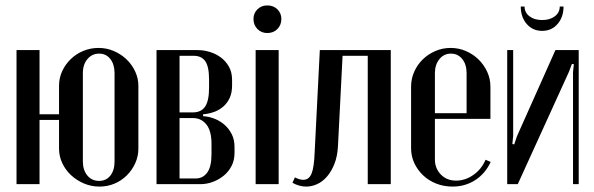

<svg xmlns="http://www.w3.org/2000/svg" viewBox="-20 -680 2192 709"><path d="M344 -503Q374 -503 400.5 -491.5Q427 -480 447 -461Q467 -442 479 -416.5Q491 -391 491 -363V-131Q491 -103 479.5 -77.5Q468 -52 448.5 -32.5Q429 -13 403 -2Q377 9 347 9Q317 9 290 -2.5Q263 -14 242.5 -33Q222 -52 210 -77.5Q198 -103 198 -131V-237H126V0H41V-495H126V-258H198V-363Q198 -392 209.5 -417Q221 -442 241 -461.5Q261 -481 287.5 -492Q314 -503 344 -503ZM346 -482Q320 -482 303 -462Q286 -442 286 -410V-84Q286 -52 302.5 -32Q319 -12 346 -12Q372 -12 387.5 -31.5Q403 -51 403 -84V-410Q403 -442 387.5 -462Q372 -482 346 -482Z M837 -365Q837 -337 828 -318Q819 -299 804.5 -286.5Q790 -274 773 -267.5Q756 -261 740 -259L730 -258V-251L740 -250Q757 -248 776 -240Q795 -232 810.5 -218Q826 -204 836 -184Q846 -164 846 -138V-115Q846 -89 835.5 -68Q825 -47 807 -32Q789 -17 766.5 -8.5Q744 0 720 0H558V-495H710Q733 -495 755.5 -488Q778 -481 796 -467.5Q814 -454 825.5 -433.5Q837 -413 837 -385ZM693 -265Q723 -265 737.5 -286.5Q752 -308 752 -356V-386Q752 -434 738 -454Q724 -474 695 -474H643V-265ZM761 -149Q761 -197 742 -220.5Q723 -244 693 -244H643V-21H703Q729 -21 745 -42.5Q761 -64 761 -110Z M916 -610Q916 -631 930.5 -645.5Q945 -660 967 -660Q990 -660 1004.5 -645.5Q1019 -631 1019 -610Q1019 -588 1004.5 -573Q990 -558 967 -558Q945 -558 930.5 -573Q916 -588 916 -610ZM1009 -495V0H924V-495Z M1069 -25Q1086 -16 1100 -16Q1121 -16 1130.5 -39Q1140 -62 1142 -119L1161 -495H1423V0H1338V-474H1245L1228 -140Q1226 -103 1215 -75Q1204 -47 1187.5 -28Q1171 -9 1151 0Q1131 9 1111 9Q1085 9 1060 -5Z M1498 -360Q1498 -389 1509.5 -415Q1521 -441 1541 -460.5Q1561 -480 1587.5 -491.5Q1614 -503 1644 -503Q1674 -503 1700.5 -491.5Q1727 -480 1747 -460.5Q1767 -441 1779 -415Q1791 -389 1791 -360V-241H1586V-91Q1586 -58 1608 -35.5Q1630 -13 1664 -13Q1698 -13 1728 -34Q1758 -55 1773 -90L1792 -82Q1772 -39 1735 -15Q1698 9 1651 9Q1619 9 1591 -2Q1563 -13 1542.5 -32.5Q1522 -52 1510 -77.5Q1498 -103 1498 -133ZM1703 -262V-410Q1703 -442 1687 -462Q1671 -482 1645 -482Q1619 -482 1602.5 -461.5Q1586 -441 1586 -410V-262Z M2117 -495V0H2096V-414L2099 -443L2092 -444L2081 -415L1892 0H1853V-495H1875V-178L1872 -148L1879 -147L1889 -177L2031 -495ZM2047 -656H2061Q2061 -617 2039 -591.5Q2017 -566 1982 -566Q1947 -566 1925 -591.5Q1903 -617 1903 -656H1917Q1917 -634 1935 -620Q1953 -606 1982 -606Q2011 -606 2029 -620Q2047 -634 2047 -656Z"/></svg>

Font: Moniqa SemBd Heading
Style: Regular
Weight: 600
Designer: Rajesh Rajput
Foundry: Rajesh Rajput
Version: Version 1.000